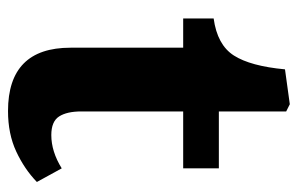

<svg xmlns="http://www.w3.org/2000/svg" viewBox="-152 -577 743 479"><g transform="rotate(90 219.5 -337.5)"><path d="M257 14Q99 14 99 -142V-423H26V-499Q92 -508 118.5 -549.5Q145 -591 153 -677L240 -689L258 -680V-512H400V-423H258V-169Q258 -133 270.5 -113.5Q283 -94 317 -94Q358 -94 400 -120L434 -58Q402 -27 358 -6.5Q314 14 257 14Z"/></g></svg>

Font: Literata
Style: Bold
Weight: 700
Designer: Latin by Veronika Burian and Jose Scaglione. Greek by Irene Vlachou. Cyrillic by Vera Evstafieva.
Foundry: TypeTogether
Version: Version 3.103; ttfautohint (v1.8.4.7-5d5b);gftools[0.9.29]